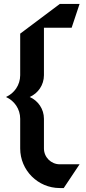

<svg xmlns="http://www.w3.org/2000/svg" viewBox="-20 -770 432 970"><path d="M282 -750 82 -600V-390C82 -340.8 52.4 -298.5 10 -280C52.4 -261.5 82 -219.2 82 -170V-20C82 90.4 171.6 180 282 180H302L382 60H282C237.8 60 202 24.2 202 -20V-170C202 -219.2 172.4 -261.5 130 -280C172.4 -298.5 202 -340.8 202 -390V-630H342L382 -750Z"/></svg>

Font: Abibas
Style: Medium
Weight: 500
Version: Version 0.3